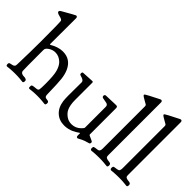

<svg xmlns="http://www.w3.org/2000/svg" viewBox="-71 -1171 1637 1637"><g transform="rotate(45 747.5 -353.0)"><path d="M293 -7.8V-14.6Q293 -19.5 293.5 -22.5Q293.9 -25.4 296.4 -27.8Q298.8 -30.3 301.3 -31.2Q303.7 -32.2 309.1 -33.2Q314.5 -34.2 318.8 -34.7Q323.2 -35.2 332.5 -36.1Q341.8 -37.1 349.6 -38.1Q364.3 -40 367.2 -53.7Q370.1 -67.4 370.1 -125Q370.1 -222.7 357.9 -266.1Q345.7 -309.6 322.3 -335Q286.1 -371.1 241.2 -371.1Q210.9 -371.1 184.6 -355Q158.2 -338.9 154.3 -322.3Q153.3 -318.4 153.3 -308.6Q153.3 -68.4 155.3 -61.5Q158.2 -46.9 170.4 -41Q182.6 -35.2 195.8 -35.6Q209 -36.1 219.7 -31.2Q230.5 -26.4 230.5 -14.6Q230.5 5.9 218.8 5.9Q217.8 5.9 212.9 5.4Q208 4.9 199.2 3.9Q190.4 2.9 179.7 2Q168.9 1 154.8 0.5Q140.6 0 127 0Q112.3 0 98.1 0.5Q84 1 72.8 2Q61.5 2.9 52.7 3.9Q43.9 4.9 39.1 5.4Q34.2 5.9 33.2 5.9Q21.5 5.9 21.5 -13.7Q21.5 -25.4 27.3 -28.3Q33.2 -31.2 57.6 -36.1Q68.4 -38.1 74.2 -44.4Q80.1 -50.8 80.6 -55.2Q81.1 -59.6 82 -70.3Q86.9 -221.7 86.9 -344.7V-348.6Q86.9 -570.3 83 -593.8Q81.1 -606.4 46.4 -614.3Q11.7 -622.1 11.7 -635.7Q11.7 -646.5 28.3 -655.3Q138.7 -718.8 142.6 -718.8H143.6Q159.2 -718.8 159.2 -700.2L158.2 -391.6Q158.2 -384.8 163.1 -384.8Q164.1 -384.8 179.7 -394Q195.3 -403.3 223.1 -412.6Q251 -421.9 281.2 -421.9Q375 -421.9 415 -331.1Q430.7 -293.9 436 -247.6Q441.4 -201.2 444.3 -66.4Q444.3 -52.7 449.2 -45.9Q454.1 -39.1 460 -37.6Q465.8 -36.1 481.4 -34.2Q498 -32.2 498 -15.6Q498 5.9 485.4 5.9Q484.4 5.9 479.5 5.4Q474.6 4.9 465.8 3.9Q457 2.9 446.8 2Q436.5 1 421.9 0.5Q407.2 0 393.6 0Q379.9 0 366.2 0.5Q352.5 1 341.8 2Q331.1 2.9 322.8 3.9Q314.5 4.9 309.6 5.4Q304.7 5.9 303.7 5.9Q293 5.9 293 -7.8Z M873 -33.2Q872.1 -33.2 864.7 -27.8Q857.4 -22.5 845.2 -15.1Q833 -7.8 817.4 -0.5Q801.8 6.8 779.3 12.2Q756.8 17.6 733.4 17.6Q671.9 17.6 630.9 -20.5Q589.8 -58.6 581.1 -127Q578.1 -156.2 578.1 -188.5Q578.1 -207 578.6 -274.9Q579.1 -342.8 579.1 -348.6Q579.1 -367.2 551.8 -377Q546.9 -378.9 536.6 -381.8Q526.4 -384.8 523.4 -387.7Q520.5 -390.6 520.5 -398.4V-401.4Q520.5 -414.1 531.2 -415Q630.9 -420.9 635.7 -420.9Q645.5 -420.9 645.5 -409.2V-204.1Q645.5 -138.7 664.1 -100.6Q677.7 -74.2 705.6 -54.2Q733.4 -34.2 769.5 -34.2Q818.4 -34.2 854.5 -70.3Q856.4 -73.2 859.9 -76.7Q863.3 -80.1 864.3 -81.5Q865.2 -83 867.2 -85Q869.1 -86.9 869.6 -88.4Q870.1 -89.8 871.1 -91.8Q872.1 -93.8 872.1 -95.2Q872.1 -96.7 872.1 -99.6V-345.7Q872.1 -367.2 852.5 -373Q847.7 -375 805.7 -381.8Q791 -384.8 791 -398.4Q791 -413.1 804.7 -415Q836.9 -416 862.8 -417Q888.7 -418 898.9 -418.5Q909.2 -418.9 916.5 -418.9Q923.8 -418.9 927.7 -418.9Q942.4 -418.9 942.4 -399.4V-85.9Q942.4 -83 942.9 -81.5Q943.4 -80.1 944.8 -78.6Q946.3 -77.1 948.2 -76.2Q950.2 -75.2 954.1 -73.2Q958 -71.3 962.9 -69.3Q967.8 -67.4 975.6 -63.5Q983.4 -59.6 992.2 -55.7Q1001 -51.8 1001 -43.9Q1001 -33.2 996.6 -29.3Q992.2 -25.4 983.4 -23.9Q974.6 -22.5 951.2 -14.2Q927.7 -5.9 900.4 9.8Q894.5 13.7 889.6 13.7Q876 13.7 876 -5.9V-29.3Q876 -33.2 873 -33.2Z M1246.1 -13.7Q1246.1 5.9 1234.4 5.9Q1233.4 5.9 1228 5.4Q1222.7 4.9 1213.9 3.9Q1205.1 2.9 1194.3 2Q1183.6 1 1168.9 0.5Q1154.3 0 1140.6 0Q1127 0 1113.3 0.5Q1099.6 1 1088.9 1.5Q1078.1 2 1069.8 2.9Q1061.5 3.9 1056.6 4.4Q1051.8 4.9 1050.8 4.9Q1036.1 4.9 1036.1 -12.7V-15.6Q1036.1 -28.3 1042.5 -31.7Q1048.8 -35.2 1077.1 -38.1Q1094.7 -40 1100.1 -49.3Q1105.5 -58.6 1105.5 -76.2V-585Q1105.5 -587.9 1105 -590.3Q1104.5 -592.8 1103.5 -594.7Q1102.5 -596.7 1102.1 -598.1Q1101.6 -599.6 1099.1 -601.1Q1096.7 -602.5 1095.2 -603.5Q1093.8 -604.5 1089.4 -606.9Q1085 -609.4 1083 -610.4Q1073.2 -616.2 1062 -622.6Q1050.8 -628.9 1046.4 -631.8Q1042 -634.8 1037.1 -638.2Q1032.2 -641.6 1030.8 -644Q1029.3 -646.5 1029.3 -649.4V-650.4Q1029.3 -655.3 1066.4 -674.8Q1112.3 -697.3 1152.3 -718.8Q1158.2 -722.7 1165 -722.7Q1178.7 -722.7 1178.7 -704.1V-71.3Q1178.7 -65.4 1179.2 -61.5Q1179.7 -57.6 1180.7 -54.2Q1181.6 -50.8 1182.6 -48.8Q1183.6 -46.9 1187 -44.9Q1190.4 -43 1191.9 -42Q1193.4 -41 1198.7 -39.6Q1204.1 -38.1 1206.5 -37.6Q1209 -37.1 1217.3 -36.1Q1225.6 -35.2 1229.5 -34.2Q1246.1 -31.2 1246.1 -13.7Z M1484.4 -13.7Q1484.4 5.9 1472.7 5.9Q1471.7 5.9 1466.3 5.4Q1460.9 4.9 1452.1 3.9Q1443.4 2.9 1432.6 2Q1421.9 1 1407.2 0.5Q1392.6 0 1378.9 0Q1365.2 0 1351.6 0.5Q1337.9 1 1327.1 1.5Q1316.4 2 1308.1 2.9Q1299.8 3.9 1294.9 4.4Q1290 4.9 1289.1 4.9Q1274.4 4.9 1274.4 -12.7V-15.6Q1274.4 -28.3 1280.8 -31.7Q1287.1 -35.2 1315.4 -38.1Q1333 -40 1338.4 -49.3Q1343.8 -58.6 1343.8 -76.2V-585Q1343.8 -587.9 1343.3 -590.3Q1342.8 -592.8 1341.8 -594.7Q1340.8 -596.7 1340.3 -598.1Q1339.8 -599.6 1337.4 -601.1Q1335 -602.5 1333.5 -603.5Q1332 -604.5 1327.6 -606.9Q1323.2 -609.4 1321.3 -610.4Q1311.5 -616.2 1300.3 -622.6Q1289.1 -628.9 1284.7 -631.8Q1280.3 -634.8 1275.4 -638.2Q1270.5 -641.6 1269 -644Q1267.6 -646.5 1267.6 -649.4V-650.4Q1267.6 -655.3 1304.7 -674.8Q1350.6 -697.3 1390.6 -718.8Q1396.5 -722.7 1403.3 -722.7Q1417 -722.7 1417 -704.1V-71.3Q1417 -65.4 1417.5 -61.5Q1418 -57.6 1418.9 -54.2Q1419.9 -50.8 1420.9 -48.8Q1421.9 -46.9 1425.3 -44.9Q1428.7 -43 1430.2 -42Q1431.6 -41 1437 -39.6Q1442.4 -38.1 1444.8 -37.6Q1447.3 -37.1 1455.6 -36.1Q1463.9 -35.2 1467.8 -34.2Q1484.4 -31.2 1484.4 -13.7Z"/></g></svg>

Font: Goudy Bookletter 1911
Style: Regular
Weight: 400
Version: Version 2010.07.03